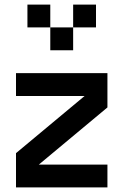

<svg xmlns="http://www.w3.org/2000/svg" viewBox="-20 -820 540 840"><path d="M50 0H450V-100H150L450 -350V-500H50V-400H350L50 -150ZM100 -700H200V-800H100ZM200 -600H300V-700H200ZM300 -700H400V-800H300Z"/></svg>

Font: LS-VG5000
Style: Regular
Weight: 400
Designer: Justin Bihan, 2021
Foundry: Justin Bihan, 2021
Version: Version 1.000;Glyphs 3.1.2 (3151)